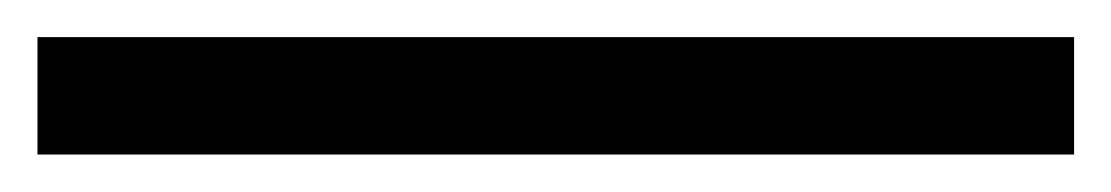

<svg xmlns="http://www.w3.org/2000/svg" viewBox="-28 63 602 104"><path d="M553.8 146.7H-7.7V83.1H553.8Z"/></svg>

Font: Myanmar Handwriting
Style: Regular
Weight: 400
Designer: Khon Soe Zaw Thu
Foundry: PaOh Unicode khonsoezawthu@gmail.com and @hotmail.com
Version: Version 1.30 November 9, 2016